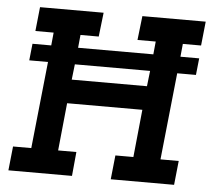

<svg xmlns="http://www.w3.org/2000/svg" viewBox="-49 -702 830 755"><g transform="rotate(5 366.5 -325.0)"><path d="M425 -95H496L515 -283H218L199 -95H271L262 0H11L21 -95H93L129 -438H55L62 -504H136L141 -555H69L79 -650H330L319 -555H247L242 -504H539L544 -555H472L483 -650H733L723 -555H651L646 -504H720L713 -438H639L603 -95H675L665 0H415ZM228 -377H525L532 -438H235Z"/></g></svg>

Font: Zilla Slab SemiBold
Style: Regular
Weight: 600
Designer: Typotheque.com
Foundry: Typotheque type foundry
Version: Version 1.0; 2017